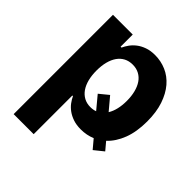

<svg xmlns="http://www.w3.org/2000/svg" viewBox="-206 -687 1025 1025"><g transform="rotate(45 306.0 -174.5)"><path d="M63.9 -545.5H213.1V-453.8H219.8Q227.3 -470.5 239.7 -487.9Q252.1 -505.3 270.8 -519.7Q289.4 -534.1 315.2 -543.3Q340.9 -552.6 375 -552.6Q419.7 -552.6 459.9 -535.2Q500 -517.8 530.2 -482.6Q560.4 -447.4 578.1 -394.9Q595.9 -342.3 595.9 -272Q595.9 -193.9 573.9 -136.5Q551.8 -79.2 513.8 -44L550.4 -0.4L497.9 41.9L456.7 -7.1Q419 8.9 374.6 8.9Q341.6 8.9 316.2 0.2Q290.8 -8.5 272 -22.2Q253.2 -35.9 240.4 -53.1Q227.6 -70.3 219.8 -87.4H215.2V204.5H63.9ZM212 -272.7Q212 -236.2 219.6 -206.5Q227.3 -176.8 242 -155.7Q256.7 -134.6 278.1 -123Q299.4 -111.5 326.7 -111.5Q347.3 -111.5 364.3 -117.9L304.3 -190L355.8 -232.2L415.1 -161.6Q428.3 -182.9 434.8 -210.9Q441.4 -239 441.4 -272.7Q441.4 -308.2 433.9 -337.5Q426.5 -366.8 412.1 -388Q397.7 -409.1 376.2 -420.6Q354.8 -432.2 326.7 -432.2Q299 -432.2 277.7 -421Q256.4 -409.8 241.8 -389Q227.3 -368.3 219.6 -338.8Q212 -309.3 212 -272.7Z"/></g></svg>

Font: Cannonade
Style: Bold
Weight: 700
Designer: Rasmus Andersson
Foundry: rsms
Version: Version 3.012;git-f93a4a705